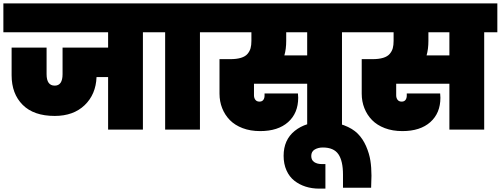

<svg xmlns="http://www.w3.org/2000/svg" viewBox="-31 -760 2937 1126"><path d="M-11.2 -570.8V-740.2H882.8V-570.8H807.1V0H603V-308.1H535.2Q531.2 -206.1 465.3 -143.1Q399.4 -80.1 290 -80.1Q167 -80.1 102.1 -145Q37.1 -210 37.1 -318.8V-481H242.2V-325.2Q242.2 -257.8 290 -257.8Q335.9 -257.8 335.9 -325.2V-481H603V-570.8Z M937.5 0V-570.8H860.4V-740.2H1217.8V-570.8H1141.6V0Z M1647.5 -520Q1647.5 -472.2 1636.7 -435.1H1770.5V-570.8H1647.5ZM1195.3 -570.8V-740.2H2051.8V-570.8H1974.6V0H1770.5V-269H1458.5V-201.2Q1458.5 -185.5 1466.6 -174.8Q1474.6 -164.1 1490.7 -164.1Q1505.9 -164.1 1513.2 -174.1Q1520.5 -184.1 1520.5 -199.2V-211.9H1716.3Q1717.8 -194.8 1717.8 -187Q1717.8 -96.7 1658.7 -43.9Q1599.6 8.8 1494.6 8.8Q1437.5 8.8 1391.8 -8.5Q1346.2 -25.9 1316.9 -55.9Q1287.6 -85.9 1272 -125.5Q1256.3 -165 1256.3 -210.9V-413.1H1319.3Q1356.9 -413.1 1382.3 -420.9Q1407.7 -428.7 1420.7 -444.1Q1433.6 -459.5 1438.5 -477.3Q1443.4 -495.1 1443.4 -520V-570.8Z M1840.3 346.2Q1798.3 346.2 1761.5 334.5Q1724.6 322.8 1695.3 299.8Q1666 276.9 1649.2 239.3Q1632.3 201.7 1632.3 153.8Q1632.3 60.1 1697.5 7.6Q1762.7 -44.9 1866.7 -44.9Q1934.6 -44.9 1985.8 -25.6Q2037.1 -6.3 2067.1 23.9Q2097.2 54.2 2116 97.4Q2134.8 140.6 2141.1 181.6Q2147.5 222.7 2147.5 270Q2147.5 294.9 2145.5 340.8H1980.5V264.2Q1980.5 183.6 1953.4 144.3Q1926.3 105 1862.3 105Q1835 105 1814.7 116.9Q1794.4 128.9 1794.4 154.8Q1794.4 179.2 1812 190.7Q1829.6 202.1 1854.5 202.1H1877.4V346.2Z M2481.4 -520Q2481.4 -472.2 2470.7 -435.1H2604.5V-570.8H2481.4ZM2029.3 -570.8V-740.2H2885.7V-570.8H2808.6V0H2604.5V-269H2292.5V-201.2Q2292.5 -185.5 2300.5 -174.8Q2308.6 -164.1 2324.7 -164.1Q2339.8 -164.1 2347.2 -174.1Q2354.5 -184.1 2354.5 -199.2V-211.9H2550.3Q2551.8 -194.8 2551.8 -187Q2551.8 -96.7 2492.7 -43.9Q2433.6 8.8 2328.6 8.8Q2271.5 8.8 2225.8 -8.5Q2180.2 -25.9 2150.9 -55.9Q2121.6 -85.9 2106 -125.5Q2090.3 -165 2090.3 -210.9V-413.1H2153.3Q2190.9 -413.1 2216.3 -420.9Q2241.7 -428.7 2254.6 -444.1Q2267.6 -459.5 2272.5 -477.3Q2277.3 -495.1 2277.3 -520V-570.8Z"/></svg>

Font: SVN-Poppins Black
Style: Regular
Weight: 900
Designer: Ninad Kale (Devanagari), Jonny Pinhorn (Latin)
Foundry: Indian Type Foundry
Version: Version 3.002 2017